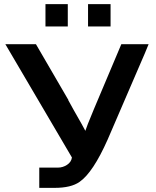

<svg xmlns="http://www.w3.org/2000/svg" viewBox="-20 -909 756 929"><path d="M200 -781V-889H308V-781ZM406 -781V-889H515V-781ZM6 -695H154L311 -425H310L337 -376Q384 -294 393 -276Q398 -291 405 -309L434 -380L567 -695H699Q678 -643 664 -612L501 -234Q430 -74 365 -29Q324 0 244 0H170V-98H260Q284 -98 304.5 -111.5Q325 -125 328 -147Q270 -245 6 -695Z"/></svg>

Font: Coval
Style: Bold
Weight: 700
Foundry: Context Ltd
Version: Version 001.000